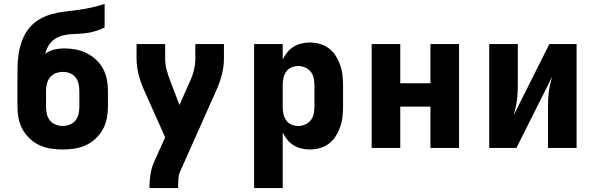

<svg xmlns="http://www.w3.org/2000/svg" viewBox="-20 -755 3040 980"><path d="M300 8Q270 8 240 3.5Q210 -1 182.5 -13.5Q155 -26 132.5 -47Q110 -68 95.5 -94Q81 -120 75 -150Q69 -180 69 -210V-290Q69 -304 69 -317.5Q69 -331 69 -344Q69 -379 69.5 -414Q70 -449 75.5 -483Q81 -517 93.5 -550Q106 -583 127.5 -610Q149 -637 179 -655Q209 -673 242.5 -682.5Q276 -692 310.5 -696Q345 -700 379 -704.5Q413 -709 447 -716.5Q481 -724 514 -735V-615Q494 -605 473 -598Q452 -591 430 -587.5Q408 -584 385.5 -583Q363 -582 341 -580.5Q319 -579 297 -573Q275 -567 257 -554Q239 -541 227.5 -521.5Q216 -502 211 -480Q231 -496 256.5 -502Q282 -508 307 -508Q337 -508 366 -502.5Q395 -497 421.5 -484Q448 -471 470 -450.5Q492 -430 506 -404Q520 -378 525.5 -349Q531 -320 531 -290V-210Q531 -180 525 -150Q519 -120 504.5 -94Q490 -68 467.5 -47Q445 -26 417.5 -13.5Q390 -1 360 3.5Q330 8 300 8ZM300 -112Q318 -112 336 -119Q354 -126 365.5 -140.5Q377 -155 381 -173.5Q385 -192 385 -210V-290Q385 -308 381 -326.5Q377 -345 366 -359.5Q355 -374 337.5 -381Q320 -388 302 -388Q283 -388 265 -381.5Q247 -375 235.5 -360.5Q224 -346 219.5 -327.5Q215 -309 215 -290V-210Q215 -192 219 -173.5Q223 -155 234.5 -140.5Q246 -126 264 -119Q282 -112 300 -112Z M743 205V198Q743 165 748.5 132.5Q754 100 767 70L823 -54L715 -296Q698 -334 687.5 -374.5Q677 -415 677 -457V-530H823V-457Q823 -427 830.5 -398.5Q838 -370 849 -342L896 -219L952 -345Q964 -371 970.5 -399.5Q977 -428 977 -457V-530H1123V-457Q1123 -415 1112.5 -374.5Q1102 -334 1085 -296L900 119Q892 137 890.5 157.5Q889 178 889 198V205Z M1277 205V-530H1423V-451Q1432 -470 1446 -487.5Q1460 -505 1478.5 -516.5Q1497 -528 1518.5 -533Q1540 -538 1561 -538Q1587 -538 1612.5 -531Q1638 -524 1659 -508Q1680 -492 1694 -469.5Q1708 -447 1716.5 -422.5Q1725 -398 1728 -372Q1731 -346 1731 -320V-210Q1731 -184 1728 -158Q1725 -132 1716.5 -107.5Q1708 -83 1694 -60.5Q1680 -38 1659 -22Q1638 -6 1612.5 1Q1587 8 1561 8Q1540 8 1518.5 3Q1497 -2 1478.5 -13.5Q1460 -25 1446 -42.5Q1432 -60 1423 -79V205ZM1501 -112Q1519 -112 1536.5 -119Q1554 -126 1565.5 -140.5Q1577 -155 1581 -173.5Q1585 -192 1585 -210V-320Q1585 -338 1581 -356.5Q1577 -375 1565.5 -389.5Q1554 -404 1536.5 -411Q1519 -418 1501 -418Q1483 -418 1466.5 -410.5Q1450 -403 1440 -388Q1430 -373 1426.5 -355.5Q1423 -338 1423 -320V-210Q1423 -192 1426.5 -174.5Q1430 -157 1440 -142Q1450 -127 1466.5 -119.5Q1483 -112 1501 -112Z M1877 0V-530H2023V-330H2177V-530H2323V0H2177V-211H2023V0Z M2477 0V-530H2623V-318Q2623 -299 2622 -280Q2621 -261 2618.5 -242Q2616 -223 2611.5 -204.5Q2607 -186 2602 -167L2784 -530H2923V0H2777V-212Q2777 -231 2778 -250Q2779 -269 2781.5 -288Q2784 -307 2788.5 -325.5Q2793 -344 2798 -363L2616 0Z"/></svg>

Font: Iosevka Curly Heavy Extended
Style: Regular
Weight: 900
Width: 7
Monospace: yes
Designer: Belleve Invis
Foundry: Belleve Invis
Version: Version 11.1.0; ttfautohint (v1.8.3)